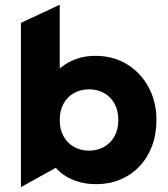

<svg xmlns="http://www.w3.org/2000/svg" viewBox="-20 -760 706 808"><path d="M384.9 15Q337.2 15 297.8 0.9Q258.4 -13.1 230.1 -38.4Q201.8 -63.8 187.1 -97.2L237.1 -127V-66.2L68.1 27.5V-663.8L231.4 -740V-394.8L194.6 -432.2Q229.5 -478 276.4 -501.5Q323.4 -525 381.9 -525Q457 -525 514.9 -489.3Q572.9 -453.6 605.6 -392.4Q638.4 -331.2 638.4 -255Q638.4 -194.4 619.4 -144.6Q600.4 -94.8 566.2 -59.1Q532.1 -23.5 485.9 -4.2Q439.8 15 384.9 15ZM354.6 -126Q389.8 -126 417.7 -141.8Q445.6 -157.5 461.8 -186.4Q477.9 -215.2 477.9 -255Q477.9 -294.8 461.9 -323.7Q446 -352.6 418.1 -368.3Q390.1 -384 354.6 -384Q319.1 -384 291.2 -368.3Q263.2 -352.6 247.3 -323.7Q231.4 -294.8 231.4 -255Q231.4 -215.2 247.5 -186.4Q263.6 -157.5 291.6 -141.8Q319.5 -126 354.6 -126Z"/></svg>

Font: Geologica-Sharp
Style: Regular
Weight: 100
Designer: Sindre Bremnes, Frode Helland
Foundry: Monokrom Skriftforlag AS
Version: Version 1.010;gftools[0.9.28]